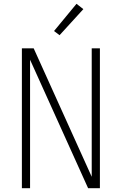

<svg xmlns="http://www.w3.org/2000/svg" viewBox="-20 -989 640 1009"><path d="M95 0V-735H157L462 -60V-735H505V0H443L138 -675V0ZM293 -804 264 -826 382 -969 418 -941Z"/></svg>

Font: Zed Sans Extralight Extended
Style: Regular
Weight: 200
Width: 7
Designer: Belleve Invis
Foundry: Belleve Invis
Version: Version 1.0.0; ttfautohint (v1.8.4)